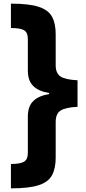

<svg xmlns="http://www.w3.org/2000/svg" viewBox="-20 -819 470 1055"><path d="M40 -799Q140 -799 193 -781.5Q246 -764 266 -727Q286 -690 286 -631V-461Q286 -416 313 -398.5Q340 -381 406 -378V-232Q340 -229 313 -211.5Q286 -194 286 -149V48Q286 106 266 143.5Q246 181 193 198.5Q140 216 40 216V82Q93 82 113 69Q133 56 133 22V-178Q133 -235 163 -264Q193 -293 250 -302V-308Q193 -317 163 -346Q133 -375 133 -432V-605Q133 -640 113 -652.5Q93 -665 40 -665Z"/></svg>

Font: Noto Sans Sinhala UI ExtraCondensed Black
Style: Regular
Weight: 900
Width: 2
Designer: Jelle Bosma - Monotype Design Team
Foundry: Monotype Imaging Inc.
Version: Version 2.006; ttfautohint (v1.8.4.7-5d5b)